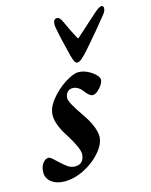

<svg xmlns="http://www.w3.org/2000/svg" viewBox="-132 -746 651 830"><g transform="rotate(-15 193.0 -331.5)"><path d="M-26 -47Q-26 -71 -14.5 -87Q-3 -103 12 -103Q18 -103 28 -94.5Q38 -86 49 -75Q68 -57 82.5 -47Q97 -37 115 -37Q135 -37 145.5 -49Q156 -61 157 -81Q157 -108 117 -172Q77 -232 77 -274Q77 -308 105.5 -343.5Q134 -379 171.5 -403Q209 -427 232 -427Q252 -427 272 -417.5Q292 -408 305.5 -394.5Q319 -381 319 -371Q319 -356 301 -335.5Q283 -315 268 -315Q254 -315 235 -340Q227 -352 215 -359.5Q203 -367 190 -367Q175 -367 166 -356Q157 -345 157 -330Q157 -311 203 -245Q249 -179 249 -135Q249 -104 219.5 -68.5Q190 -33 144.5 -9.5Q99 14 55 14Q19 14 -3.5 -3Q-26 -20 -26 -47ZM218 -505Q196 -591 187 -643Q185 -657 189 -667Q193 -677 203 -677Q217 -677 228 -650Q244 -614 266 -573Q270 -565 276 -573L363 -651Q391 -677 402 -677Q412 -677 412 -666Q412 -654 401 -640Q359 -587 292 -510Q255 -468 241 -468Q233 -468 228.5 -476Q224 -484 218 -505Z"/></g></svg>

Font: EB Garamond SemiBold
Style: Italic
Weight: 600
Italic angle: -17.2°
Designer: Georg Duffner and Octavio Pardo
Foundry: Georg Duffner
Version: Version 1.000